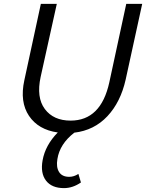

<svg xmlns="http://www.w3.org/2000/svg" viewBox="-20 -678 751 987"><path d="M629 -658H711L626 -269Q600 -153 532 -80.5Q464 -8 362 4Q287 62 275 140Q268 181 283.5 206Q299 231 336 231Q360 231 383 216L396 260Q354 289 309 289Q246 289 216.5 250.5Q187 212 199 146Q213 68 277 3Q177 -11 129 -82.5Q81 -154 105 -265L190 -658H272L189 -283Q166 -177 210.5 -117.5Q255 -58 343 -58Q499 -58 542 -255Z"/></svg>

Font: EauTestInfant Medium
Style: Italic
Weight: 500
Italic angle: -12°
Designer: Christian Thalmann (Catharsis Fonts)
Version: Version 0.001;PS 000.001;hotconv 1.0.88;makeotf.lib2.5.64775